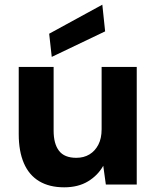

<svg xmlns="http://www.w3.org/2000/svg" viewBox="-20 -788 669 820"><path d="M254 12Q191 12 147.5 -14Q104 -40 82 -91Q60 -142 60 -215V-502H209V-230Q209 -174 232 -144Q255 -114 306 -114Q338 -114 362 -128.5Q386 -143 400 -170Q414 -197 414 -236V-502H564V0H432L421 -80Q398 -39 356 -13.5Q314 12 254 12ZM201 -545 190 -644 417 -768 429 -654Z"/></svg>

Font: DM Sans 16pt Black
Style: Regular
Weight: 900
Version: Version 4.004;gftools[0.9.30]